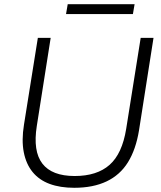

<svg xmlns="http://www.w3.org/2000/svg" viewBox="-20 -885 764 913"><path d="M333 8Q266 8 216 -10.5Q166 -29 135 -67Q104 -105 93 -161.5Q82 -218 94 -292L160 -705H221L155 -286Q136 -166 181.5 -107Q227 -48 335 -48Q441 -48 501 -101Q561 -154 580 -272L649 -705H710L641 -265Q626 -174 588.5 -113.5Q551 -53 487 -22.5Q423 8 333 8ZM294 -818 302 -865H620L612 -818Z"/></svg>

Font: Nunito Sans 12pt ExtraLight 12pt Light
Style: Italic
Weight: 300
Italic angle: -9°
Version: Version 3.101;gftools[0.9.27]